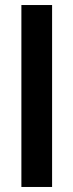

<svg xmlns="http://www.w3.org/2000/svg" viewBox="-20 -743 292 763"><path d="M65 0V-723H187V0Z"/></svg>

Font: Archivo SemiBold SemiBold
Style: Regular
Weight: 600
Version: Version 2.001